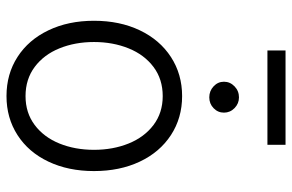

<svg xmlns="http://www.w3.org/2000/svg" viewBox="-176 -725 912 600"><g transform="rotate(90 280.0 -425.0)"><path d="M44.9 -262.7Q44.9 -343.3 74.7 -405.8Q104.5 -468.3 158.2 -503.2Q211.9 -538.1 280.3 -538.1Q348.6 -538.1 402.1 -503.2Q455.6 -468.3 485.1 -405.8Q514.6 -343.3 514.6 -262.7Q514.6 -182.6 485.1 -120.4Q455.6 -58.1 402.1 -23.7Q348.6 10.7 280.3 10.7Q211.4 10.7 158 -23.7Q104.5 -58.1 74.7 -120.4Q44.9 -182.6 44.9 -262.7ZM448.2 -262.7Q448.2 -321.8 428.5 -370.8Q408.7 -419.9 370.6 -448.7Q332.5 -477.5 280.3 -477.5Q227.5 -477.5 189.2 -448.7Q150.9 -419.9 131.1 -370.8Q111.3 -321.8 111.3 -262.7Q111.3 -203.6 131.1 -154.8Q150.9 -106 189.2 -77.4Q227.5 -48.8 280.3 -48.8Q332.5 -48.8 370.6 -77.4Q408.7 -106 428.5 -154.8Q448.2 -203.6 448.2 -262.7ZM235.4 -668.9Q235.4 -688 249.8 -701.9Q264.2 -715.8 284.2 -715.8Q303.7 -715.8 317.9 -701.9Q332 -688 332 -668.9Q332 -649.9 318.1 -636.5Q304.2 -623 284.2 -623Q264.2 -623 249.8 -636.5Q235.4 -649.9 235.4 -668.9ZM432.6 -804.7H137.7V-861.3H432.6Z"/></g></svg>

Font: Pretendard JP Light
Style: Regular
Weight: 300
Designer: Base glyphs from Inter by Rasmus Andersson; Hangeul glyphs from Noto Sans CJK(Source Han Sans) by Jang Soo-young and Kan
Foundry: Kil Hyung-jin
Version: Version 1.309